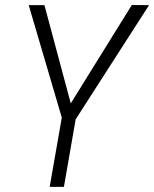

<svg xmlns="http://www.w3.org/2000/svg" viewBox="-20 -731 603 751"><path d="M153.8 -710.9 256.8 -326.7 495.6 -711.4 563 -710.9 275.9 -264.2 230 0H174.3L221.7 -271L92.3 -710.9Z"/></svg>

Font: Roboto Condensed Light
Style: Italic
Weight: 300
Italic angle: -12°
Designer: Christian Robertson
Foundry: Google
Version: Version 3.0; 2020